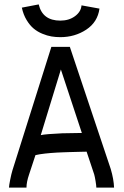

<svg xmlns="http://www.w3.org/2000/svg" viewBox="-20 -847 558 867"><path d="M252.4 -753.9Q291.5 -753.9 318.6 -773.9Q345.7 -793.9 348.1 -822.8L429.2 -808.1Q420.9 -747.1 369.4 -713.1Q317.9 -679.2 252.4 -679.2Q231.9 -679.2 212.6 -682.4Q193.4 -685.5 171.4 -694.6Q149.4 -703.6 132.1 -718Q114.7 -732.4 100.1 -756.6Q85.4 -780.8 78.6 -812.5L154.8 -827.1Q171.9 -753.9 252.4 -753.9ZM349.6 -246.6 254.9 -533.2 164.1 -236.8Q185.5 -241.7 261.2 -245.1ZM211.9 -635.3H295.4L480 -84Q493.7 -37.6 495.1 0H415Q415 -8.3 411.6 -29.1Q408.2 -49.8 405.3 -59.6L371.1 -162.1Q366.2 -162.1 347.2 -161.6Q328.1 -161.1 320.1 -160.9Q312 -160.6 293.2 -160.2Q274.4 -159.7 263.9 -159.2Q253.4 -158.7 236.6 -158Q219.7 -157.2 208.3 -156Q196.8 -154.8 183.6 -153.6Q170.4 -152.3 159.7 -150.4Q148.9 -148.4 140.1 -146.5L111.3 -59.1Q99.6 -24.9 99.6 0H20.5Q21 -10.3 26.1 -35.9Q31.2 -61.5 36.1 -77.6Z"/></svg>

Font: Fantasque Sans Mono
Style: Regular
Weight: 400
Monospace: yes
Designer: Jany Belluz
Version: Version 1.8.0 ; ttfautohint (v1.8.2)